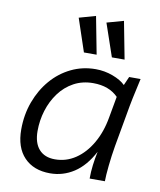

<svg xmlns="http://www.w3.org/2000/svg" viewBox="-85 -817 745 893"><g transform="rotate(10 288.0 -371.0)"><path d="M212 8Q134 8 89.5 -38.5Q45 -85 45 -170Q45 -240 67.5 -301Q90 -362 129.5 -408Q169 -454 222.5 -480Q276 -506 338 -506Q380 -506 419 -491.5Q458 -477 479 -456L497 -497H551Q539 -445 530.5 -403.5Q522 -362 516 -326L488 -169Q480 -122 475 -74Q470 -26 470 0H398Q398 -32 402 -64Q406 -96 413 -129Q376 -59 324.5 -25.5Q273 8 212 8ZM223 -60Q276 -60 320 -89.5Q364 -119 395 -172.5Q426 -226 438 -296L456 -396Q413 -440 338 -440Q287 -440 246.5 -418Q206 -396 178 -358Q150 -320 135.5 -273Q121 -226 121 -176Q121 -120 147.5 -90Q174 -60 223 -60ZM402 -573 349 -728 428 -750 462 -573ZM270 -573 218 -728 296 -750 330 -573Z"/></g></svg>

Font: Livvic
Style: Italic
Weight: 400
Italic angle: -10°
Designer: Jacques Le Bailly, Baron von Fonthausen
Version: Version 1.001; ttfautohint (v1.8.2)